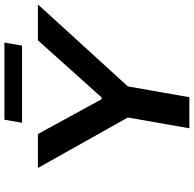

<svg xmlns="http://www.w3.org/2000/svg" viewBox="-24 -855 879 871"><g transform="rotate(-90 415.5 -419.5)"><path d="M269 0 318 -279 89 -687H243L401 -398H409L668 -687H831L459 -279L410 0ZM294 -759 308 -839H658L644 -759Z"/></g></svg>

Font: Archivo SemiExpanded SemiBold
Style: Italic
Weight: 600
Width: 6
Italic angle: -10°
Designer: Hector Gatti
Foundry: Omnibus-Type
Version: Version 2.001